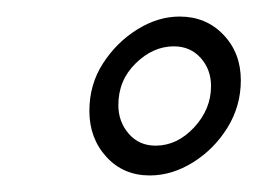

<svg xmlns="http://www.w3.org/2000/svg" viewBox="-20 -639 311 232"><path d="M88 -505Q88 -537 104.5 -562.5Q121 -588 146 -603.5Q171 -619 197 -619Q229 -619 250 -597Q271 -575 271 -542Q271 -511 255 -485Q239 -459 213.5 -443Q188 -427 161 -427Q129 -427 108.5 -449.5Q88 -472 88 -505ZM123 -512Q123 -492 135.5 -477.5Q148 -463 168 -463Q194 -463 214.5 -485Q235 -507 235 -535Q235 -555 222.5 -569Q210 -583 190 -583Q165 -583 144 -562.5Q123 -542 123 -512Z"/></svg>

Font: Amiri
Style: Italic
Weight: 400
Italic angle: 10°
Designer: Khaled Hosny
Version: Version 0.113